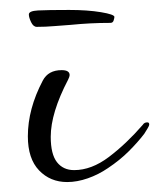

<svg xmlns="http://www.w3.org/2000/svg" viewBox="-20 -358 320 386"><path d="M115 8Q81 8 58.5 -15.5Q36 -39 36 -84Q36 -139 66 -196Q77 -217 104 -217Q120 -217 120 -207Q120 -204 117 -198Q82 -131 82 -83Q82 -48 94.5 -32Q107 -16 129 -16Q164 -16 199 -42.5Q234 -69 267 -107Q270 -112 276 -112Q280 -112 280 -108Q280 -105 276.5 -99.5Q273 -94 270 -89Q257 -72 239 -54Q221 -36 197 -20Q178 -7 156.5 0.5Q135 8 115 8ZM54 -304Q47 -304 42.5 -313.5Q38 -323 38 -329Q38 -336 56.5 -337Q75 -338 119 -338Q156 -338 183 -333.5Q210 -329 210 -324Q210 -322 208.5 -317Q207 -312 202 -312Q181 -312 161.5 -311Q142 -310 122 -308Q106 -307 89 -305.5Q72 -304 54 -304Z"/></svg>

Font: Lavishly Yours
Style: Regular
Weight: 400
Designer: Robert E. Leuschke
Foundry: Robert E. Leuschke
Version: Version 1.010; ttfautohint (v1.8.3)